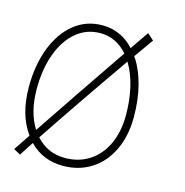

<svg xmlns="http://www.w3.org/2000/svg" viewBox="-104 -800 863 898"><g transform="rotate(15 327.0 -351.0)"><path d="M541 -305Q541 -215 508 -145.5Q475 -76 415.5 -38Q356 0 278 0Q181 0 116 -67L72 1L39 -17L92 -96Q30 -181 30 -316Q30 -423 62.5 -506.5Q95 -590 153.5 -636.5Q212 -683 289 -683Q379 -683 443 -614L504 -703Q507 -701 535 -675L469 -582Q504 -531 522.5 -460.5Q541 -390 541 -305ZM115 -130Q242 -320 421 -582Q366 -645 289 -645Q223 -645 173 -603.5Q123 -562 95.5 -487.5Q68 -413 68 -316Q68 -204 115 -130ZM503 -305Q503 -379 488 -441Q473 -503 445 -549Q267 -294 138 -100Q194 -38 278 -38Q345 -38 396 -71Q447 -104 475 -164.5Q503 -225 503 -305Z"/></g></svg>

Font: Vibes
Style: Regular
Weight: 400
Designer: AbdElmomen Kadhim
Version: Version 1.100